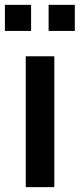

<svg xmlns="http://www.w3.org/2000/svg" viewBox="-27 -771 328 791"><path d="M196.8 0V-539.1H79.1V0ZM281.2 -643.6V-751H173.3V-643.6ZM101.1 -643.6V-751H-6.8V-643.6Z"/></svg>

Font: Winston Medium
Style: Regular
Weight: 500
Designer: Vernon Adams, Kim Jin-seong, David Berlow, Cristiano Sobral
Foundry: The Winston Project Authors
Version: Version 3.004